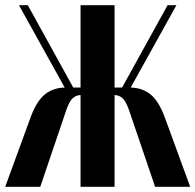

<svg xmlns="http://www.w3.org/2000/svg" viewBox="-29 -719 752 739"><path d="M568 0 468 -294Q456 -329 442.5 -341Q429 -353 413 -353H412V0H281V-353Q265 -353 251.5 -341.5Q238 -330 226 -295L126 0H-9L89 -268Q112 -330 143.5 -355.5Q175 -381 220 -382L44 -699H78L253 -382H281V-699H412V-382H441L616 -699H650L474 -382Q519 -381 550.5 -355.5Q582 -330 605 -268L703 0Z"/></svg>

Font: Moniqa Black Heading
Style: Regular
Weight: 900
Designer: Rajesh Rajput
Foundry: Rajesh Rajput
Version: Version 1.000